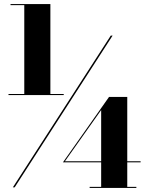

<svg xmlns="http://www.w3.org/2000/svg" viewBox="-20 -826 740 949"><path d="M22 -361.5H100V-800.5H32V-806H229V-361.5H295V-356H22ZM527.5 -650H536.5L52.5 100H43.5ZM654 97.5V103H423V97.5H480V-23.5H291L519 -347H609V-29H675V-23.5H609V97.5ZM301 -29H480V-282Z"/></svg>

Font: Bodoni* 24pt Fatface
Style: Regular
Weight: 900
Version: Version 2.3